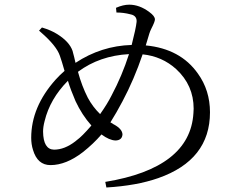

<svg xmlns="http://www.w3.org/2000/svg" viewBox="-20 -788 1040 838"><path d="M466.8 -371.1Q512.7 -457 543 -551.8Q415 -544.9 320.3 -474.6Q336.9 -413.1 363.3 -361.3Q384.8 -321.3 417 -290Q448.2 -334 466.8 -371.1ZM314.5 -175.8Q337.9 -192.4 378.9 -240.2Q337.9 -286.1 309.6 -346.7Q288.1 -396.5 276.4 -435.5Q198.2 -356.4 174.8 -259.8Q168 -234.4 168 -213.9Q168.9 -135.7 215.8 -134.8Q261.7 -134.8 308.6 -170.9Q311.5 -173.8 314.5 -175.8ZM631.8 -641.6 616.2 -589.8Q767.6 -575.2 843.8 -466.8Q896.5 -393.6 896.5 -297.9Q896.5 -89.8 670.9 -10.7Q576.2 22.5 444.3 30.3L439.5 5.9Q809.6 -54.7 824.2 -293.9Q825.2 -303.7 825.2 -313.5Q825.2 -416 749 -486.3Q687.5 -542 602.5 -550.8Q565.4 -441.4 514.6 -345.7Q488.3 -295.9 461.9 -253.9Q464.8 -252 470.7 -249Q475.6 -245.1 478.5 -244.1Q513.7 -224.6 514.6 -201.2Q512.7 -175.8 484.4 -174.8Q457 -175.8 422.9 -201.2Q387.7 -160.2 341.8 -124Q268.6 -67.4 200.2 -67.4Q143.6 -67.4 124 -133.8Q116.2 -158.2 116.2 -186.5Q116.2 -321.3 222.7 -440.4Q242.2 -461.9 261.7 -478.5Q249 -523.4 241.2 -544.9Q226.6 -587.9 159.2 -646.5Q154.3 -650.4 150.4 -654.3L163.1 -668Q203.1 -656.2 230.5 -638.7Q283.2 -605.5 296.9 -565.4Q297.9 -560.5 298.8 -557.6Q299.8 -551.8 303.7 -539.1Q307.6 -521.5 309.6 -513.7Q421.9 -587.9 554.7 -591.8Q573.2 -664.1 576.2 -692.4Q578.1 -715.8 556.6 -723.6Q552.7 -724.6 548.8 -725.6Q519.5 -733.4 488.3 -733.4L486.3 -753.9Q517.6 -767.6 543.9 -767.6Q588.9 -767.6 631.8 -735.4Q656.2 -717.8 656.2 -703.1Q656.2 -693.4 640.6 -663.1Q634.8 -651.4 631.8 -641.6Z"/></svg>

Font: GenYoMin JP Regular
Style: Regular
Weight: 400
Version: Version 1.001;PS 1;hotconv 16.6.51;makeotf.lib2.5.65220 DEVE